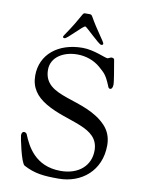

<svg xmlns="http://www.w3.org/2000/svg" viewBox="-99 -980 794 1061"><g transform="rotate(10 298.0 -449.5)"><path d="M193 -763C193 -758 200 -757 203 -757C217 -757 292 -841 305 -841C312 -841 395 -756 408 -756C411 -756 419 -756 419 -764C419 -774 371 -833 333 -901C327 -912 322 -912 316 -912H291C274 -912 284 -899 197 -772C195 -768 193 -765 193 -763ZM59 -187C59 -178 87 -37 108 -25C170 8 220 13 305 13C432 13 538 -71 538 -215C538 -261 522 -296 498 -322C375 -454 143 -410 143 -570C143 -640 210 -681 289 -681C335 -681 383 -666 420 -633C449 -607 461 -600 486 -539C489 -530 492 -525 500 -525C506 -525 514 -532 514 -553C514 -567 501 -643 493 -689C492 -694 484 -697 478 -697C471 -697 461 -689 455 -689C441 -689 375 -722 311 -722C175 -722 79 -645 79 -526C79 -458 113 -413 170 -379C300 -301 474 -309 474 -174C474 -89 409 -31 308 -31C164 -31 114 -137 89 -198C87 -204 79 -208 73 -208C66 -208 59 -202 59 -187Z"/></g></svg>

Font: OFL Sorts Mill Goudy
Style: Regular
Weight: 500
Version: Version 003.000